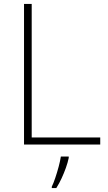

<svg xmlns="http://www.w3.org/2000/svg" viewBox="-20 -734 550 975"><path d="M102 0V-714H141V-36H489V0ZM329 68Q324 92 314.5 118.5Q305 145 293 171Q281 197 266 221H243V214Q251 198 260.5 170Q270 142 278 112Q286 82 289 61H329Z"/></svg>

Font: Noto Sans Armenian ExtraLight
Style: Regular
Weight: 250
Designer: Monotype Design Team
Foundry: Monotype Imaging Inc.
Version: Version 2.007